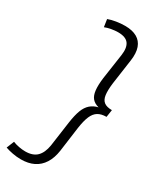

<svg xmlns="http://www.w3.org/2000/svg" viewBox="-274 -868 852 1039"><g transform="rotate(30 152.0 -349.0)"><path d="M180 -803Q226 -803 255 -786.5Q284 -770 295.5 -737.5Q307 -705 300 -656L278 -501Q272 -454 276 -425.5Q280 -397 297 -384.5Q314 -372 346 -372L339 -326Q307 -326 286.5 -313.5Q266 -301 254 -273Q242 -245 235 -197L214 -42Q207 6 186 39Q165 72 131.5 88.5Q98 105 52 105Q26 105 -0.5 100Q-27 95 -46 88L-27 41Q-10 48 11 52Q32 56 51 56Q98 56 123 31.5Q148 7 156 -42L178 -199Q185 -247 196.5 -277.5Q208 -308 228 -325.5Q248 -343 276 -349Q249 -356 234.5 -373Q220 -390 216.5 -421Q213 -452 219 -499L242 -656Q249 -705 231 -729.5Q213 -754 165 -754Q146 -754 123.5 -750Q101 -746 84 -739L77 -786Q98 -794 126 -798.5Q154 -803 180 -803Z"/></g></svg>

Font: Pathway Extreme 8pt Thin 12pt Thin
Style: Italic
Weight: 250
Italic angle: -8°
Version: Version 1.001;gftools[0.9.26]